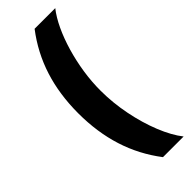

<svg xmlns="http://www.w3.org/2000/svg" viewBox="-290 -757 940 940"><g transform="rotate(-45 180.0 -287.5)"><path d="M58.2 -288.5Q58.3 -419 93.2 -528.8Q128 -638.5 199.8 -732.4H342.8Q315.3 -697.6 291.7 -647.5Q268.2 -597.5 250.7 -537.8Q233.2 -478.1 223.4 -414.4Q213.7 -350.7 213.9 -288.5Q214 -205.3 230.9 -120.3Q247.8 -35.3 277 37.3Q306.2 109.9 342.8 156.4H199.8Q128 62.5 93.2 -47.6Q58.3 -157.7 58.2 -288.5Z"/></g></svg>

Font: Inter Display V
Style: Regular
Weight: 400
Designer: Rasmus Andersson
Foundry: rsms
Version: Version 3.015;git-src